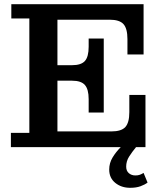

<svg xmlns="http://www.w3.org/2000/svg" viewBox="-20 -702 781 916"><path d="M32 0V-68H120V-614H34V-682H665V-442H588V-515Q588 -566 569 -587Q550 -608 503 -608H254V-391H324Q367 -391 385 -411Q403 -431 403 -479V-518H475V-165H403V-229Q403 -276 385 -296.5Q367 -317 324 -317H254V-75H511Q559 -75 578 -96Q597 -117 597 -167V-249H674V0H629Q610 23 596 45Q582 67 582 93Q582 113 594.5 124Q607 135 626 135Q638 135 646.5 132Q655 129 665 123L684 169Q671 179 650.5 186.5Q630 194 601 194Q559 194 530 170.5Q501 147 501 107Q501 76 517 49.5Q533 23 556 0Z"/></svg>

Font: Montagu Slab 16pt Medium
Style: Regular
Weight: 500
Designer: Florian Karsten
Foundry: Florian Karsten
Version: Version 1.000; ttfautohint (v1.8.3)